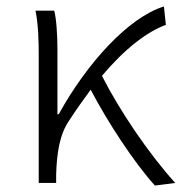

<svg xmlns="http://www.w3.org/2000/svg" viewBox="-20 -567 563 595"><path d="M460 8 523 0C439 -93 349 -227 296 -332C365 -414 434 -468 494 -490L488 -547C378 -513 249 -371 162 -213H158V-412C158 -457 155 -508 148 -534H90C99 -490 100 -438 100 -395V0H154V-26C156 -91 164 -149 194 -193C216 -227 239 -259 261 -289C314 -188 395 -64 460 8Z"/></svg>

Font: Noto Sans CJK SC Light
Style: Regular
Weight: 300
Designer: Ryoko NISHIZUKA 西塚涼子 (kana, bopomofo & ideographs); Paul D. Hunt (Latin, Greek & Cyrillic); Sandoll Communications 산돌커뮤니
Foundry: Adobe
Version: Version 2.004;hotconv 1.0.118;makeotfexe 2.5.65603